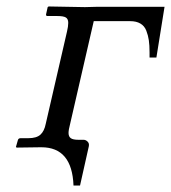

<svg xmlns="http://www.w3.org/2000/svg" viewBox="-20 -451 524 588"><path d="M104 0 30.8 1 28.8 -1 34.2 -20Q35.6 -27.8 43 -27.8H66.9Q91.8 -27.8 103.8 -38.6Q115.7 -49.3 120.1 -71.8L185.1 -354Q189 -370.1 189 -380.9Q189 -393.1 181.6 -397.5Q174.3 -401.9 155.8 -401.9H125Q122.6 -401.9 121.6 -403.6Q120.6 -405.3 121.1 -407.2L126 -429.2L128.9 -431.2L240.2 -429.2L277.8 -430.2H483.9L459 -274.9H438V-291Q438 -312.5 435.8 -327.6Q433.6 -342.8 428 -357.2Q422.4 -371.6 409.9 -378.9Q397.5 -386.2 378.9 -386.2H267.1L194.8 -71.8Q189.9 -53.2 189.9 -43.9Q189.9 -32.7 196.8 -27.8Q203.6 -22.9 220.2 -22.9H235.8Q242.7 -22.9 248.3 -17.3Q253.9 -11.7 252 -2.9L225.1 117.2H205.1Q200.7 0 106.9 0Z"/></svg>

Font: Common Serif
Style: Italic
Weight: 400
Italic angle: -12°
Designer: Philipp H. Poll, Khaled Hosny
Foundry: Stefan Peev, Context Ltd.
Version: Version 1.026